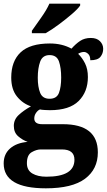

<svg xmlns="http://www.w3.org/2000/svg" viewBox="-27 -786 580 1042"><path d="M222 236Q365 236 434.5 184Q504 132 504 41Q504 -112 314 -112H202Q159 -112 159 -143Q159 -160 169 -174Q179 -188 190 -192Q198 -190 216 -189Q234 -188 244 -188Q350 -188 400 -238Q450 -288 450 -368Q450 -411 434.5 -442Q419 -473 397 -494Q413 -504 429 -504Q440 -504 451.5 -493.5Q463 -483 463 -459Q503 -459 518 -477.5Q533 -496 533 -521Q533 -545 515.5 -562.5Q498 -580 466 -580Q432 -580 408 -564Q384 -548 361 -522Q310 -550 244 -550Q136 -550 85 -502Q34 -454 34 -365Q34 -301 65 -262.5Q96 -224 141 -209Q100 -186 74 -161.5Q48 -137 48 -103Q48 -67 71.5 -46.5Q95 -26 123 -16Q63 -11 28 19.5Q-7 50 -7 101Q-7 236 222 236ZM242 -250Q204 -250 191 -282Q178 -314 178 -364Q178 -416 191 -451.5Q204 -487 242 -487Q281 -487 293 -452.5Q305 -418 305 -365Q305 -314 293 -282Q281 -250 242 -250ZM225 173Q178 173 148.5 155.5Q119 138 119 100Q119 55 145 40Q171 25 194 25H309Q377 25 377 81Q377 173 225 173ZM146 -606H221Q253 -624 292 -653Q331 -682 363.5 -710Q396 -738 408 -756V-766H241Q226 -732 196.5 -690.5Q167 -649 146 -619Z"/></svg>

Font: Noto Serif SemiCondensed Extra
Style: Regular
Weight: 800
Width: 4
Designer: Monotype Design Team
Foundry: Monotype Imaging Inc.
Version: Version 1.002